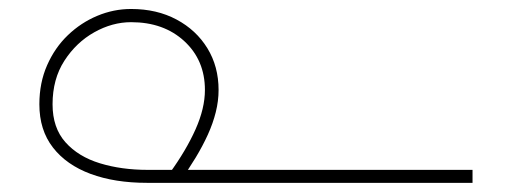

<svg xmlns="http://www.w3.org/2000/svg" viewBox="-20 -399 1117 419"><path d="M457 -202.6Q457 -253.9 432.6 -293.7Q408.2 -333.5 365.2 -356.4Q322.3 -379.4 266.1 -379.4Q228 -379.4 192.4 -364.5Q156.7 -349.6 128.2 -322.3Q99.6 -294.9 82.8 -256.6Q65.9 -218.3 65.9 -171.4Q65.9 -115.2 95.5 -77.1Q125 -39.1 177.7 -19.5Q230.5 0 300.3 0H1011.2V-28.3H302.2Q245.1 -28.3 198 -42.7Q150.9 -57.1 122.8 -88.6Q94.7 -120.1 94.7 -171.4Q94.7 -226.6 120.6 -266.6Q146.5 -306.6 185.8 -328.6Q225.1 -350.6 266.1 -350.6Q337.4 -350.6 382.3 -309.1Q427.2 -267.6 427.2 -202.6Q427.2 -162.6 406.7 -116.7Q386.2 -70.8 350.1 -21L373.5 -4.4Q392.1 -30.3 407.2 -55.4Q422.4 -80.6 433.6 -105.2Q444.8 -129.9 450.9 -154.3Q457 -178.7 457 -202.6Z"/></svg>

Font: Estedad VF
Style: Regular
Weight: 100
Designer: Amin Abedi
Version: Version 7.3